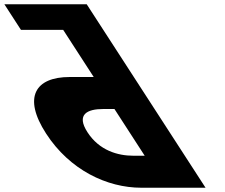

<svg xmlns="http://www.w3.org/2000/svg" viewBox="-308 -880 1056 900"><path d="M655.5 0 176.2 -740 121.1 -825 98.5 -860H-287.5L-209.8 -740H-11.8L131.3 -519H18.3C-142.7 -519 -202.1 -424 -92 -254C18.7 -83 193.5 0 354.5 0ZM228.5 -369 370.3 -150H317.3C243.3 -150 157.1 -175 102.1 -260C47.7 -344 101.5 -369 175.5 -369Z"/></svg>

Font: Hussar
Style: BdOpOblSeven
Weight: 700
Foundry: Cannot Into Space Fonts
Version: Version 2.00